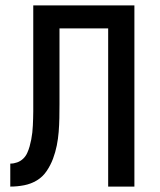

<svg xmlns="http://www.w3.org/2000/svg" viewBox="-20 -690 590 710"><path d="M18 0V-85Q31 -85 43.5 -89.5Q56 -94 65.5 -103Q75 -112 80.5 -124Q86 -136 89.5 -148.5Q93 -161 95.5 -174Q98 -187 99.5 -200Q101 -213 101.5 -226Q102 -239 102.5 -252Q103 -265 103 -278Q103 -291 103 -304V-670H477V0H380V-585H200V-305Q200 -279 199.5 -253.5Q199 -228 197 -202.5Q195 -177 190 -152Q185 -127 176 -103Q167 -79 152.5 -57.5Q138 -36 116.5 -23Q95 -10 69.5 -5Q44 0 18 0Z"/></svg>

Font: Lode Dark
Style: Bold
Weight: 700
Monospace: yes
Designer: Belleve Invis
Foundry: Belleve Invis
Version: Version 29.2.0; ttfautohint (v1.8.3)